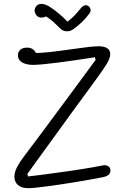

<svg xmlns="http://www.w3.org/2000/svg" viewBox="-20 -977 660 1006"><path d="M55.5 -50.5Q55.5 -75.5 70.2 -103.2Q85 -131 108 -160.5Q162 -230.5 370 -512.5Q471 -650 481 -663L477.5 -677Q369 -660 282 -648.8Q195 -637.5 151.5 -637Q133.5 -637 115.8 -641.8Q98 -646.5 86 -657.8Q74 -669 74 -686.5Q74 -699.5 80 -708.8Q86 -718 96.8 -722.8Q107.5 -727.5 121.5 -727.5Q138.5 -727.5 149.8 -720.5Q161 -713.5 166.5 -702.2Q172 -691 172 -679L149.5 -699Q187.5 -698.5 238.2 -704Q289 -709.5 358.5 -719.5Q410 -727 443 -730.8Q476 -734.5 497.5 -734.5Q526 -734.5 541.8 -724.2Q557.5 -714 557.5 -694Q557.5 -672.5 539.8 -643Q522 -613.5 480.5 -557Q457.5 -526 426.8 -483.8Q396 -441.5 360 -392.5Q242 -229.5 123.5 -66L127 -52.5Q157 -56 191 -60.2Q225 -64.5 261 -69.5Q428.5 -92 519.5 -110.5Q528.5 -112.5 537.5 -110.2Q546.5 -108 552.5 -101.5Q558.5 -95 558.5 -83.5Q558.5 -70.5 550 -62.2Q541.5 -54 524.5 -50Q492 -42.5 405.8 -28Q319.5 -13.5 238.2 -2.2Q157 9 128.5 9Q92 9 73.8 -7.8Q55.5 -24.5 55.5 -50.5ZM169 -899Q178.5 -886 193.5 -885Q208.5 -884 221 -891Q241.5 -878.5 257.2 -864.5Q273 -850.5 296.5 -827Q309 -814 328.5 -813Q348 -812 365 -824.5Q391 -843.5 410.2 -862.2Q429.5 -881 447.5 -905Q456.5 -916.5 454.5 -927.5Q452.5 -938.5 443 -945.5Q434 -951.5 423.8 -948.8Q413.5 -946 403.5 -934Q385 -911 369.8 -895.2Q354.5 -879.5 333.5 -863.5Q312 -886.5 286.8 -907.2Q261.5 -928 242 -940.5Q221 -953.5 204.2 -956Q187.5 -958.5 176 -950.5Q169 -945.5 164.8 -936.8Q160.5 -928 161.5 -918Q162.5 -908 169 -899Z"/></svg>

Font: Monaspace Radon Var
Style: Regular
Weight: 400
Designer: Riley Cran and the Lettermatic Team
Version: Version 1.000 (Monaspace Radon Var)